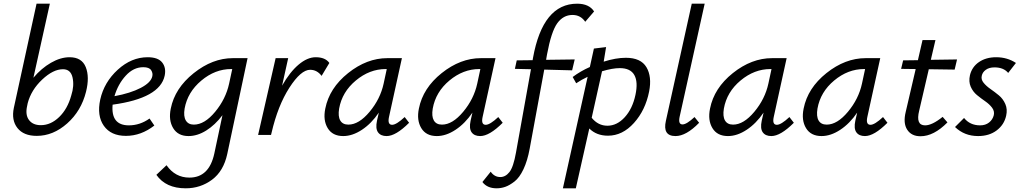

<svg xmlns="http://www.w3.org/2000/svg" viewBox="-20 -731 5536 1040"><path d="M357 -421Q423 -421 444.5 -367.5Q466 -314 446 -234Q420 -130 344 -62.5Q268 5 179 5Q108 5 74.5 -37.5Q41 -80 55 -147L178 -711H250L161 -310Q204 -361 256 -391Q308 -421 357 -421ZM366 -214Q383 -266 373 -311Q363 -356 321 -356Q268 -356 208.5 -300Q149 -244 130 -172L127 -157Q116 -109 137 -81Q158 -53 201 -53Q255 -53 300.5 -97Q346 -141 366 -214Z M780 -421Q836 -421 858.5 -392.5Q881 -364 872 -321Q846 -199 590 -164Q580 -52 678 -52Q738 -52 790 -89L816 -51Q744 5 662 5Q581 5 542.5 -49.5Q504 -104 523 -192Q544 -286 618 -353.5Q692 -421 780 -421ZM805 -318Q809 -335 798.5 -351Q788 -367 756 -367Q703 -367 661 -321Q619 -275 600 -210Q687 -226 742.5 -255Q798 -284 805 -318Z M1241 -416H1321L1211 103Q1191 196 1128.5 242.5Q1066 289 986 289Q878 289 827 216L882 164Q929 231 1006 231Q1113 231 1141 100L1185 -107Q1145 -54 1097 -24Q1049 6 1001 6Q944 6 918 -37Q892 -80 905 -143Q927 -253 1029 -334.5Q1131 -416 1241 -416ZM1030 -56Q1088 -56 1145.5 -125.5Q1203 -195 1221 -278L1238 -357H1232Q1145 -357 1070.5 -294.5Q996 -232 980 -143Q973 -101 986.5 -78.5Q1000 -56 1030 -56Z M1690 -421Q1742 -421 1764 -390L1722 -320Q1697 -353 1660 -353Q1610 -353 1547.5 -256Q1485 -159 1451 -12L1448 0H1378L1473 -416H1541L1508 -267Q1550 -341 1597.5 -381Q1645 -421 1690 -421Z M2172 -97 2196 -66Q2124 6 2074 6Q2042 6 2027.5 -14.5Q2013 -35 2022 -77L2032 -121Q1992 -62 1940.5 -28Q1889 6 1839 6Q1781 6 1755 -37Q1729 -80 1742 -143Q1764 -254 1865.5 -335Q1967 -416 2078 -416H2157L2087 -97Q2078 -55 2104 -55Q2127 -55 2172 -97ZM1867 -56Q1924 -56 1982 -125.5Q2040 -195 2058 -278L2075 -357H2069Q1982 -357 1907.5 -295Q1833 -233 1817 -143Q1810 -101 1823 -78.5Q1836 -56 1867 -56Z M2679 -97 2703 -66Q2631 6 2581 6Q2549 6 2534.5 -14.5Q2520 -35 2529 -77L2539 -121Q2499 -62 2447.5 -28Q2396 6 2346 6Q2288 6 2262 -37Q2236 -80 2249 -143Q2271 -254 2372.5 -335Q2474 -416 2585 -416H2664L2594 -97Q2585 -55 2611 -55Q2634 -55 2679 -97ZM2374 -56Q2431 -56 2489 -125.5Q2547 -195 2565 -278L2582 -357H2576Q2489 -357 2414.5 -295Q2340 -233 2324 -143Q2317 -101 2330 -78.5Q2343 -56 2374 -56Z M3106 -711Q3171 -711 3198 -669L3150 -613Q3125 -650 3081 -650Q3031 -650 2998.5 -605Q2966 -560 2943 -436L2938 -407L3093 -409L3079 -350L2928 -354L2849 75Q2837 140 2815.5 185.5Q2794 231 2767 252Q2740 273 2717 281Q2694 289 2670 289Q2619 289 2593 255L2638 199Q2658 228 2690 228Q2718 228 2739.5 201Q2761 174 2775 95L2856 -356L2769 -358L2779 -404L2865 -405L2867 -417Q2920 -711 3106 -711Z M3370 -418Q3451 -418 3481.5 -367Q3512 -316 3496 -235Q3476 -134 3414 -65Q3352 4 3273 4Q3211 4 3172 -35L3099 289H3029L3163 -315Q3131 -300 3101 -280L3082 -314Q3125 -346 3175 -368L3197 -468L3263 -476L3250 -397Q3316 -418 3370 -418ZM3422 -217Q3437 -287 3416 -324.5Q3395 -362 3337 -362Q3298 -362 3241 -345L3185 -93Q3220 -50 3270 -50Q3322 -50 3364 -96Q3406 -142 3422 -217Z M3639 6Q3568 6 3587 -77L3727 -711H3797L3661 -97Q3653 -57 3677 -57Q3699 -57 3742 -97L3767 -66Q3697 6 3639 6Z M4256 -97 4280 -66Q4208 6 4158 6Q4126 6 4111.5 -14.5Q4097 -35 4106 -77L4116 -121Q4076 -62 4024.5 -28Q3973 6 3923 6Q3865 6 3839 -37Q3813 -80 3826 -143Q3848 -254 3949.5 -335Q4051 -416 4162 -416H4241L4171 -97Q4162 -55 4188 -55Q4211 -55 4256 -97ZM3951 -56Q4008 -56 4066 -125.5Q4124 -195 4142 -278L4159 -357H4153Q4066 -357 3991.5 -295Q3917 -233 3901 -143Q3894 -101 3907 -78.5Q3920 -56 3951 -56Z M4763 -97 4787 -66Q4715 6 4665 6Q4633 6 4618.5 -14.5Q4604 -35 4613 -77L4623 -121Q4583 -62 4531.5 -28Q4480 6 4430 6Q4372 6 4346 -37Q4320 -80 4333 -143Q4355 -254 4456.5 -335Q4558 -416 4669 -416H4748L4678 -97Q4669 -55 4695 -55Q4718 -55 4763 -97ZM4458 -56Q4515 -56 4573 -125.5Q4631 -195 4649 -278L4666 -357H4660Q4573 -357 4498.5 -295Q4424 -233 4408 -143Q4401 -101 4414 -78.5Q4427 -56 4458 -56Z M5011 -356 4959 -132Q4939 -52 4991 -52Q5029 -52 5086 -98L5112 -68Q5038 7 4966 7Q4917 7 4894 -28.5Q4871 -64 4886 -125L4940 -357L4861 -358L4872 -404L4952 -405L4977 -514H5047L5022 -407L5164 -409L5151 -354Z M5278 6Q5204 6 5153 -43L5202 -92Q5234 -52 5289 -52Q5318 -52 5337.5 -67.5Q5357 -83 5363 -107Q5368 -129 5353.5 -148Q5339 -167 5316.5 -182.5Q5294 -198 5272 -216Q5250 -234 5238 -261.5Q5226 -289 5234 -324Q5245 -369 5283 -395Q5321 -421 5376 -421Q5436 -421 5483 -390L5441 -336Q5416 -366 5367 -366Q5338 -366 5320 -353Q5302 -340 5298 -321Q5293 -301 5307.5 -283Q5322 -265 5345 -249Q5368 -233 5390.5 -214.5Q5413 -196 5425.5 -167.5Q5438 -139 5430 -104Q5419 -55 5378.5 -24.5Q5338 6 5278 6Z"/></svg>

Font: EauTestInfant Medium
Style: Italic
Weight: 500
Italic angle: -12°
Designer: Christian Thalmann (Catharsis Fonts)
Version: Version 0.001;PS 000.001;hotconv 1.0.88;makeotf.lib2.5.64775